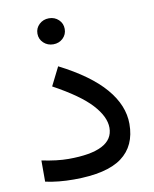

<svg xmlns="http://www.w3.org/2000/svg" viewBox="-78 -730 634 788"><g transform="rotate(-10 239.5 -335.5)"><path d="M122.6 -616.2Q122.6 -639.2 139.2 -654.8Q155.8 -670.4 179.7 -670.4Q203.6 -670.4 220 -654.8Q236.3 -639.2 236.3 -616.2Q236.3 -593.3 220 -577.6Q203.6 -562 179.7 -562Q155.8 -562 139.2 -577.6Q122.6 -593.3 122.6 -616.2ZM159.2 -87.9Q346.7 -87.9 346.7 -185.1Q346.7 -231 299.8 -282.2Q252.9 -333.5 144.5 -392.6L183.1 -469.7Q308.6 -405.8 369.4 -334.7Q430.2 -263.7 430.2 -186.5Q430.2 -94.7 366.9 -47.9Q303.7 -1 166.5 -1Q101.1 -1 48.3 -12.7V-101.1Q112.3 -87.9 159.2 -87.9Z"/></g></svg>

Font: Vazirmatn RD FD
Style: Regular
Weight: 400
Designer: Saber Rastikerdar
Foundry: Saber Rastikerdar
Version: Version 33.003